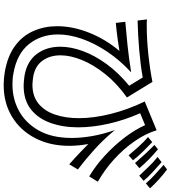

<svg xmlns="http://www.w3.org/2000/svg" viewBox="38 -911 932 1048"><g transform="rotate(90 504.0 -387.0)"><path d="M981 -717Q962 -740 932.5 -767Q903 -794 880 -814L905 -833Q933 -812 960 -787.5Q987 -763 1008 -740ZM939 -681Q916 -705 891 -731.5Q866 -758 837 -781L865 -803Q889 -782 917.5 -756Q946 -730 967 -705ZM870 -658Q850 -681 822.5 -711Q795 -741 771 -764L795 -783Q823 -760 848 -735.5Q873 -711 898 -682ZM943 -408Q887 -441 832 -491Q777 -541 732.5 -599Q688 -657 663 -713L598 -686Q636 -600 655.5 -513Q675 -426 675 -348Q675 -263 650.5 -195.5Q626 -128 576 -89Q526 -50 447 -50Q434 -50 420.5 -51.5Q407 -53 392 -55Q314 -69 274.5 -122Q235 -175 235 -250Q235 -308 258.5 -372.5Q282 -437 329.5 -502.5Q377 -568 448 -626L403 -700Q335 -688 254.5 -681Q174 -674 92 -672L86 -723Q95 -722 104.5 -722Q114 -722 124 -722Q193 -722 274.5 -730.5Q356 -739 427 -753L512 -614Q435 -559 384 -495Q333 -431 307.5 -368Q282 -305 282 -251Q282 -193 311.5 -152.5Q341 -112 400 -102Q411 -101 421.5 -99.5Q432 -98 442 -98Q505 -98 545.5 -131Q586 -164 605.5 -221.5Q625 -279 625 -351Q625 -433 601.5 -526.5Q578 -620 534 -711L691 -776Q709 -716 751 -655.5Q793 -595 850.5 -543Q908 -491 972 -455ZM828 -623Q806 -649 780 -678Q754 -707 728 -729L756 -752Q779 -730 807 -701.5Q835 -673 855 -647ZM877 -299Q845 -327 815.5 -355Q786 -383 766 -403Q771 -376 773.5 -350Q776 -324 776 -299Q776 -194 734 -113Q692 -32 617 13.5Q542 59 443 59Q410 59 374 53Q286 38 230.5 -3Q175 -44 149 -104Q123 -164 123 -233Q123 -318 158.5 -407.5Q194 -497 258 -573Q227 -568 203 -564.5Q179 -561 156.5 -558.5Q134 -556 105 -553L99 -605Q160 -610 227 -617Q294 -624 375 -637Q308 -575 262 -506Q216 -437 192 -368.5Q168 -300 168 -237Q168 -146 220.5 -79.5Q273 -13 382 6Q397 9 412 10Q427 11 442 11Q520 11 586 -25Q652 -61 692.5 -133Q733 -205 733 -313Q733 -364 723 -422.5Q713 -481 690 -548Q740 -487 796 -436.5Q852 -386 905 -346Z"/></g></svg>

Font: Train One
Style: Regular
Weight: 400
Designer: Fontworks Inc.
Foundry: Fontworks Inc.
Version: Version 1.100